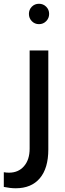

<svg xmlns="http://www.w3.org/2000/svg" viewBox="-81 -760 349 1034"><path d="M128.9 -629.9Q106 -629.9 90.3 -646Q74.7 -662.1 74.7 -685.1Q74.7 -708 90.3 -723.9Q106 -739.7 128.9 -739.7Q151.9 -739.7 167.7 -723.9Q183.6 -708 183.6 -685.1Q183.6 -662.1 167.7 -646Q151.9 -629.9 128.9 -629.9ZM-60.5 246.6V167.5Q-52.7 168.9 -45.7 169.4Q-38.6 169.9 -32.2 169.9Q18.1 169.9 48.3 135Q78.6 100.1 78.6 40.5V-488.3H179.2V44.9Q179.2 146 133.5 200Q87.9 253.9 3.4 253.9Q-11.2 253.9 -27.3 252Q-43.5 250 -60.5 246.6Z"/></svg>

Font: Kumbh Sans Medium
Style: Regular
Weight: 500
Version: Version 1.005